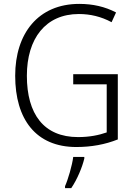

<svg xmlns="http://www.w3.org/2000/svg" viewBox="-20 -796 694 986"><path d="M356 -415V-363H528V-116C488 -102 440 -92 381 -92C205 -92 118 -210 118 -407C118 -598 214 -724 385 -724C443 -724 499 -711 553 -682L576 -732C519 -762 456 -776 387 -776C176 -776 58 -624 58 -407C58 -184 164 -41 372 -41C449 -41 520 -54 585 -80V-415ZM413 18V10H356C351 52 329 127 314 160V170H346C376 126 402 64 413 18Z"/></svg>

Font: Noto Sans Tamil UI SemiCondensed Light
Style: Regular
Weight: 300
Width: 4
Designer: Jelle Bosma - Monotype Design Team
Foundry: Monotype Imaging Inc.
Version: Version 2.004